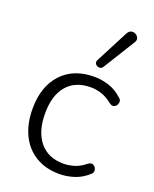

<svg xmlns="http://www.w3.org/2000/svg" viewBox="-143 -843 747 932"><g transform="rotate(20 230.0 -377.0)"><path d="M279 8Q208 8 156 -23.5Q104 -55 76.5 -112.5Q49 -170 49 -246Q49 -361 110.5 -427.5Q172 -494 279 -494Q316 -494 354 -482Q392 -470 423 -441Q437 -432 434.5 -417Q432 -402 420 -394.5Q408 -387 392 -399Q364 -422 335.5 -431Q307 -440 281 -440Q201 -440 157.5 -389.5Q114 -339 114 -245Q114 -152 157.5 -99Q201 -46 281 -46Q307 -46 335.5 -54.5Q364 -63 392 -86Q408 -98 420 -90.5Q432 -83 434.5 -68.5Q437 -54 423 -44Q392 -16 354 -4Q316 8 279 8ZM303 -554Q296 -543 284 -544Q272 -545 265 -554Q258 -563 265 -576L352 -744Q360 -759 372 -761.5Q384 -764 394.5 -758Q405 -752 409 -741Q413 -730 404 -717Z"/></g></svg>

Font: Chiron GoRound TC L
Style: Regular
Weight: 300
Designer: Ryoko NISHIZUKA 西塚涼子 (kana, bopomofo & ideographs); Paul D. Hunt (Latin, Greek & Cyrillic); Sandoll Communications 산돌커뮤니
Foundry: Adobe
Version: Version 1.000;hotconv 1.1.1;makeotfexe 2.6.0